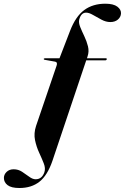

<svg xmlns="http://www.w3.org/2000/svg" viewBox="-110 -750 656 1010"><path d="M306.5 -646Q303 -630 312 -607.8Q321 -585.5 333.5 -559.5Q346 -533.5 352.8 -506.2Q359.5 -479 350.5 -453L347.5 -443.5H447Q452.5 -443.5 451.5 -438Q450 -432.5 443 -432.5H343.5L166 95.5Q140 172 98 205.5Q56 239 -8 239Q-50.5 239 -70 224Q-89.5 209 -89.5 186Q-89.5 168 -75.2 154.2Q-61 140.5 -38 140.5Q-14 140.5 6 153.5Q26 166.5 43.8 179.8Q61.5 193 77.5 193Q110.5 193 123.5 156Q130.5 135.5 120.2 109.5Q110 83.5 95.8 52.8Q81.5 22 74.2 -13.2Q67 -48.5 79.5 -87L187.5 -404Q194 -422.5 180.5 -425.5L124.5 -435.5Q119.5 -436.5 120 -440.5Q121.5 -443.5 128 -443.5H203L258.5 -587.5Q288 -664 333.2 -697.2Q378.5 -730.5 444 -730.5Q487 -730.5 507.5 -714.8Q528 -699 526.5 -678.5Q525 -659.5 509.8 -646.8Q494.5 -634 470 -634Q447.5 -634 424 -646.5Q400.5 -659 379.5 -671.2Q358.5 -683.5 343 -683.5Q316 -683.5 306.5 -646Z"/></svg>

Font: Fraunces 144pt S000
Style: Bold Italic
Weight: 700
Italic angle: -16°
Version: Version 1.000; ttfautohint (v1.8.3)